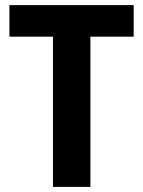

<svg xmlns="http://www.w3.org/2000/svg" viewBox="-20 -734 563 754"><path d="M335 0H188V-590H17V-714H505V-590H335Z"/></svg>

Font: Noto Sans Hebrew SemiCondensed
Style: Bold
Weight: 700
Width: 4
Designer: Monotype Design Team
Foundry: Monotype Imaging Inc.
Version: Version 2.004; ttfautohint (v1.8.4.7-5d5b)